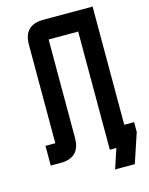

<svg xmlns="http://www.w3.org/2000/svg" viewBox="-143 -963 912 1177"><g transform="rotate(-15 312.5 -375.0)"><path d="M562.5 -125H625V-62.5L562.5 125H437.5L479 0H437.5V-750H250V-125Q250 0 125 0H62.5V-125H125V-750Q125 -875 250 -875H562.5Z"/></g></svg>

Font: Oldtimer
Style: Regular
Weight: 400
Designer: GGBotNet
Foundry: GGBotNet
Version: 1.00